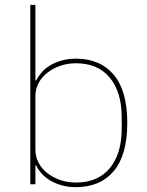

<svg xmlns="http://www.w3.org/2000/svg" viewBox="-20 -760 605 792"><path d="M105 -740H126V-428H129Q137 -444 151 -460.5Q165 -477 185.5 -489.5Q206 -502 233 -510Q260 -518 293 -518Q393 -518 449 -452Q505 -386 505 -253Q505 -120 449 -54Q393 12 293 12Q260 12 233 4Q206 -4 185.5 -16.5Q165 -29 151 -45Q137 -61 129 -78H126V0H105ZM293 -7Q384 -7 433 -66.5Q482 -126 482 -229V-277Q482 -380 433 -439.5Q384 -499 293 -499Q260 -499 230 -489Q200 -479 176.5 -461Q153 -443 139.5 -418Q126 -393 126 -363V-143Q126 -113 139.5 -88Q153 -63 176.5 -45Q200 -27 230 -17Q260 -7 293 -7Z"/></svg>

Font: IBM Plex Sans Devanagari Thin
Style: Regular
Weight: 100
Designer: Mike Abbink, Paul van der Laan, Pieter van Rosmalen, Erin McLaughlin
Foundry: Bold Monday
Version: Version 1.1